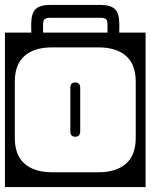

<svg xmlns="http://www.w3.org/2000/svg" viewBox="-40 -738 610 778"><path d="M443.5 -639Q443.5 -629.5 443.5 -621.2Q443.5 -613 443 -606H550V20H-20V-606H87Q86.5 -613 86.5 -621.2Q86.5 -629.5 86.5 -639Q86.5 -684 104.2 -701Q122 -718 162.5 -718H367.5Q408 -718 425.8 -701Q443.5 -684 443.5 -639ZM134.5 -639V-606H395.5V-639Q395.5 -655 389.5 -660.5Q383.5 -666 367.5 -666H163.5Q148 -666 141.2 -660.5Q134.5 -655 134.5 -639ZM171 -546Q99 -546 59.5 -511.5Q20 -477 20 -407V-179Q20 -109.5 59.5 -74.8Q99 -40 171 -40H359Q431 -40 470.5 -74.8Q510 -109.5 510 -179V-407Q510 -477 470.5 -511.5Q431 -546 359 -546ZM285 -206Q285 -184 265 -184Q245 -184 245 -206V-382Q245 -404 265 -404Q285 -404 285 -382Z"/></svg>

Font: Honk Rounded
Style: Regular
Weight: 400
Designer: Noopur Datye & Yesha Goshar
Foundry: Ek Type
Version: Version 1.000